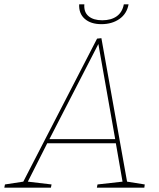

<svg xmlns="http://www.w3.org/2000/svg" viewBox="-55 -870 737 890"><path d="M415 -693 534 -28 616 -15 614 0H394L397 -15L513 -28L482 -206H164L74 -28L184 -15L181 0H-35L-32 -15L53 -28L395 -691ZM479 -225 401 -666 174 -225ZM312 -850H336Q333 -814 355.5 -795Q378 -776 419 -776Q460 -776 486 -794.5Q512 -813 519 -850H541Q533 -806 498.5 -782Q464 -758 415 -758Q366 -758 338 -782.5Q310 -807 312 -850Z"/></svg>

Font: Bitter Pro Thin
Style: Italic
Weight: 250
Italic angle: -9°
Designer: Sol Matas, and Bitter project Authors
Foundry: Sol Matas
Version: Version 1.010